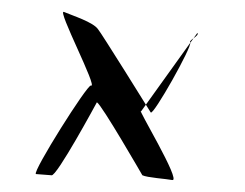

<svg xmlns="http://www.w3.org/2000/svg" viewBox="-20 -387 409 321"><path d="M40 -96 66 -94C74 -90 142 -216 142 -216C150 -212 218 -94 218 -94C226 -90 258 -88 268 -86C284 -83 207 -210 216 -201L310 -332C314 -327 295 -320 298 -316C302 -310 236 -193 232 -199C229 -204 148 -334 144 -338C136 -350 101 -361 87 -367C74 -373 145 -238 132 -244C126 -246 34 -100 40 -96Z"/></svg>

Font: pokerface
Style: Regular
Weight: 400
Version: Version 1